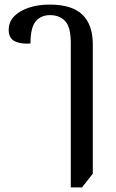

<svg xmlns="http://www.w3.org/2000/svg" viewBox="-20 -578 507 838"><path d="M289 240V-389Q289 -461 264 -486.5Q239 -512 198 -512Q159 -512 136 -485Q113 -458 113 -388Q69 -385 43.5 -398.5Q18 -412 18 -448Q18 -483 42.5 -507.5Q67 -532 107.5 -545Q148 -558 197 -558Q294 -558 339.5 -514Q385 -470 385 -385V180L338 240Z"/></svg>

Font: Noto Serif Thai SemiCondensed Medium
Style: Regular
Weight: 500
Width: 4
Designer: Monotype Design Team
Foundry: Monotype Imaging Inc.
Version: Version 2.002; ttfautohint (v1.8.4.7-5d5b)